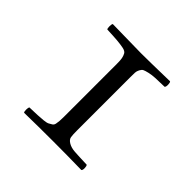

<svg xmlns="http://www.w3.org/2000/svg" viewBox="-153 -780 946 946"><g transform="rotate(45 320.0 -307.0)"><path d="M374 -122.1Q374 -89.8 376.5 -75.9Q378.9 -62 396.5 -51.5Q414.1 -41 440.4 -39.1Q466.8 -37.1 526.9 -35.2Q531.7 -30.3 532 -16.1Q532.2 -2 526.9 2Q426.8 0 328.1 0Q226.1 0 127.9 2Q124 -2 124 -15.9Q124 -29.8 127.9 -35.2Q163.1 -36.1 183.1 -37.1Q203.1 -38.1 222.7 -40Q242.2 -42 250.5 -46.4Q258.8 -50.8 266.8 -55.9Q274.9 -61 276.9 -72Q278.8 -83 279.8 -93Q280.8 -103 280.8 -122.1V-491.2Q280.8 -517.1 278.3 -529.5Q275.9 -542 270 -553Q264.2 -564 244.6 -567.9Q225.1 -571.8 200.9 -574Q176.8 -576.2 127.9 -578.1Q124 -582 124 -596.9Q124 -611.8 127.9 -616.2Q277.8 -613.3 327.1 -612.8Q380.4 -612.8 526.9 -616.2Q531.7 -612.3 532 -597.2Q532.2 -582 526.9 -578.1Q485.8 -577.1 463.9 -576.2Q441.9 -575.2 421.9 -570.6Q401.9 -565.9 394.5 -562Q387.2 -558.1 381.1 -546.6Q375 -535.2 374.5 -524.2Q374 -513.2 374 -491.2Z"/></g></svg>

Font: Linux Libertine Mono
Style: Mono
Weight: 400
Designer: Philipp H. Poll
Foundry: Philipp H. Poll
Version: Version 5.1.7 ; ttfautohint (v0.9)